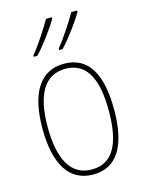

<svg xmlns="http://www.w3.org/2000/svg" viewBox="-117 -836 689 916"><g transform="rotate(-15 227.5 -378.0)"><path d="M356 -759V-766H327C306 -728 258 -655 224 -613V-606H241C281 -647 336 -724 356 -759ZM231 -759V-766H202C181 -728 135 -657 99 -613V-606H116C156 -647 211 -724 231 -759ZM404 -264C404 -428 356 -537 229 -537C111 -537 50 -440 50 -265C50 -88 110 10 229 10C347 10 404 -87 404 -264ZM76 -265C76 -423 125 -512 229 -512C339 -512 378 -413 378 -265C378 -102 332 -15 228 -15C124 -15 76 -107 76 -265Z"/></g></svg>

Font: Noto Sans Armenian Condensed Thin
Style: Regular
Weight: 100
Width: 3
Designer: Monotype Design Team
Foundry: Monotype Imaging Inc.
Version: Version 2.008